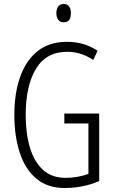

<svg xmlns="http://www.w3.org/2000/svg" viewBox="-20 -934 573 964"><path d="M303 -364H478V-25Q437 -7 392.5 1.5Q348 10 306 10Q218 10 162 -37.5Q106 -85 79 -168Q52 -251 52 -357Q52 -465 81 -547.5Q110 -630 168.5 -677Q227 -724 317 -724Q358 -724 396 -713.5Q434 -703 470 -679L448 -633Q415 -655 382.5 -664.5Q350 -674 318 -674Q212 -674 160.5 -588.5Q109 -503 109 -356Q109 -265 130 -194Q151 -123 195 -82Q239 -41 310 -41Q341 -41 370.5 -46.5Q400 -52 424 -61V-314H303ZM300 -914Q319 -914 327.5 -901Q336 -888 336 -868Q336 -822 300 -822Q282 -822 272.5 -834.5Q263 -847 263 -868Q263 -888 272 -901Q281 -914 300 -914Z"/></svg>

Font: Noto Sans Telugu ExtraCondensed Light
Style: Regular
Weight: 300
Width: 2
Designer: Jelle Bosma - Monotype Design Team
Foundry: Monotype Imaging Inc.
Version: Version 2.005; ttfautohint (v1.8.4.7-5d5b)